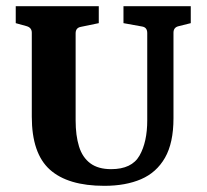

<svg xmlns="http://www.w3.org/2000/svg" viewBox="-20 -593 669 622"><path d="M598 -573V-518L558 -508Q542 -504 542 -487V-210Q542 -130 514.5 -82Q487 -34 437 -12.5Q387 9 318 9Q200 9 141.5 -43.5Q83 -96 83 -215V-487Q83 -503 67 -508L31 -518V-573H300V-518L242 -506Q225 -503 225 -485V-203Q225 -154 236 -118.5Q247 -83 272.5 -64Q298 -45 340 -45Q407 -45 432 -89Q457 -133 457 -203V-486Q457 -504 441 -507L380 -518V-573Z"/></svg>

Font: Rasa
Style: Regular
Weight: 400
Designer: Anna Giedrys (Yrsa+Rasa design), David Brezina (Yrsa art-direction, Rasa art-direction, design)
Foundry: Rosetta Type Foundry
Version: Version 2.004